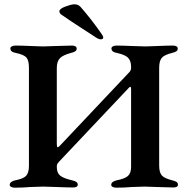

<svg xmlns="http://www.w3.org/2000/svg" viewBox="-20 -865 859 889"><path d="M25 -9Q25 -24 50 -30Q88 -37 101 -51Q114 -65 114 -98V-551Q114 -585 102.5 -598.5Q91 -612 53 -620Q28 -624 28 -641Q28 -647 35 -650.5Q42 -654 51 -654Q78 -654 122 -652Q162 -650 180 -650Q198 -650 240 -652Q288 -654 313 -654Q323 -654 329 -650.5Q335 -647 335 -640Q335 -632 328.5 -627.5Q322 -623 309 -620Q271 -610 257 -595Q243 -580 243 -550V-198Q243 -183 247 -183Q250 -183 257 -190L578 -530Q587 -539 587 -550V-558Q586 -586 571.5 -599Q557 -612 521 -620Q496 -624 496 -641Q496 -647 503 -650.5Q510 -654 519 -654Q544 -654 590 -652Q634 -650 654 -650Q671 -650 709 -652Q755 -654 781 -654Q791 -654 797 -650.5Q803 -647 803 -640Q803 -632 796.5 -627.5Q790 -623 777 -620Q740 -611 728.5 -596.5Q717 -582 717 -551V-99Q717 -67 729 -53Q741 -39 778 -30Q791 -27 797.5 -22.5Q804 -18 804 -10Q804 3 782 3Q757 3 709 1Q667 -1 649 -1Q631 -1 589 1Q556 4 518 4Q509 4 502 0.5Q495 -3 495 -9Q495 -24 520 -30Q557 -37 572 -50Q587 -63 587 -92V-454Q587 -461 584.5 -462.5Q582 -464 578 -460L254 -117Q247 -109 245 -105Q243 -101 243 -92Q243 -64 259 -51.5Q275 -39 314 -30Q327 -27 333.5 -22.5Q340 -18 340 -10Q340 3 318 3Q292 3 244 1Q200 -1 180 -1Q161 -1 119 1Q86 4 48 4Q39 4 32 0.5Q25 -3 25 -9ZM446 -683Q437 -683 425 -691Q406 -704 362 -732Q300 -772 272 -792Q262 -798 258.5 -802.5Q255 -807 255 -813Q255 -824 281 -834Q307 -844 322 -845H326Q342 -845 353 -833Q403 -776 449 -710Q458 -698 458 -691Q458 -684 448 -683Z"/></svg>

Font: EB Garamond SemiBold
Style: Regular
Weight: 600
Designer: Georg Duffner and Octavio Pardo
Foundry: Georg Duffner
Version: Version 1.000